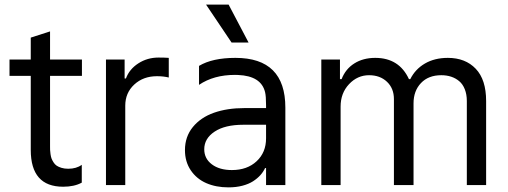

<svg xmlns="http://www.w3.org/2000/svg" viewBox="-20 -804 2208 834"><path d="M335.9 -474.4H197.4V-169Q197.4 -158.7 197.6 -152.7Q197.8 -146.7 199.4 -134.9Q201 -123.2 203.7 -115.9Q206.3 -108.7 212.2 -99.3Q218 -89.8 226.2 -84.3Q234.4 -78.8 247.2 -74.9Q259.9 -71 276.3 -71Q311.8 -71 335.2 -88.1V-10.7Q302.9 7.1 254.3 7.1Q113.6 7.1 113.6 -152.7V-474.4H21.3V-545.5H113.6V-640.6L197.4 -667.6V-545.5H335.9Z M440.3 0V-545.5H521.3V-463.1H527Q541.9 -503.6 581 -528.8Q620 -554 669 -554Q694.6 -554 713.1 -552.6V-467.3Q690.3 -473 661.9 -473Q602.3 -473 563.2 -436.8Q524.1 -400.6 524.1 -345.2V0Z M985.8 -619.3 875 -784.1H973L1059.7 -619.3ZM972.3 9.9Q918.3 9.9 876.1 -8.5Q833.8 -27 808.6 -64.3Q783.4 -101.6 783.4 -152Q783.4 -210.2 817.6 -252.1Q851.9 -294 909.4 -314.3Q967 -334.5 1041.2 -334.5H1135.7V-347.3Q1135.7 -386.7 1131.4 -403.8Q1114.3 -474.1 1014.6 -478.3Q1007.8 -478.7 1000.7 -478.7Q908.4 -478.7 844.5 -435.4V-517.8Q902.7 -552.6 1002.8 -552.6Q1219.5 -552.6 1219.5 -336.6V0H1135.7V-73.9H1131.4Q1123.6 -57.2 1110.8 -43Q1098 -28.8 1079 -16.5Q1060 -4.3 1032.7 2.8Q1005.3 9.9 972.3 9.9ZM987.2 -65.3Q1053.6 -65.3 1094.6 -103.5Q1135.7 -141.7 1135.7 -203.1V-262.1H1036.9Q957 -262.1 912.1 -232.2Q867.2 -202.4 867.2 -155.5Q867.2 -115.1 900.2 -90.2Q933.2 -65.3 987.2 -65.3Z M1375.7 0V-545.5H1456.7V-460.2H1463.8Q1480.8 -504.3 1519 -528.4Q1557.2 -552.6 1610.1 -552.6Q1713.8 -552.6 1756.4 -460.2H1762.1Q1783.7 -503.6 1825.8 -528.1Q1867.9 -552.6 1925.4 -552.6Q2001.4 -552.6 2046.5 -505.3Q2091.6 -458.1 2091.6 -365.1V0H2007.8V-365.1Q2007.8 -394.2 1998.9 -416.4Q1990.1 -438.6 1974.6 -451.5Q1959.2 -464.5 1939.6 -470.9Q1920.1 -477.3 1897 -477.3Q1840.9 -477.3 1808.6 -443.2Q1776.3 -409.1 1776.3 -355.1V0H1691.1V-373.6Q1691.1 -420.1 1661 -448.7Q1631 -477.3 1583.1 -477.3Q1532.7 -477.3 1496.1 -438.4Q1459.5 -399.5 1459.5 -340.9V0Z"/></svg>

Font: TID UI
Style: Regular
Weight: 400
Designer: The TID Project Authors
Foundry: Bakken & Bæck
Version: Version 1.001;hotconv 1.0.109;makeotfexe 2.5.65596